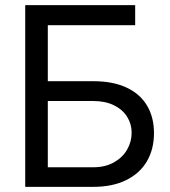

<svg xmlns="http://www.w3.org/2000/svg" viewBox="-20 -727 661 747"><path d="M78.1 -707H505.9V-628.9H166V-411.1H342.8Q418.5 -411.1 471.4 -386.7Q524.4 -362.3 551.8 -316.7Q579.1 -271 579.1 -209Q579.1 -147 551.8 -99.9Q524.4 -52.7 471.2 -26.4Q418 0 342.8 0H78.1ZM492.2 -210.9Q492.2 -244.6 474.6 -272.7Q457 -300.8 423.3 -317.4Q389.6 -334 342.8 -334H166V-76.2H342.8Q389.2 -76.2 423.1 -95.2Q457 -114.3 474.6 -145Q492.2 -175.8 492.2 -210.9Z"/></svg>

Font: Pretendard JP
Style: Regular
Weight: 400
Designer: Base glyphs from Inter by Rasmus Andersson; Hangeul glyphs from Noto Sans CJK(Source Han Sans) by Jang Soo-young and Kan
Foundry: Kil Hyung-jin
Version: Version 1.309